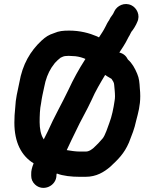

<svg xmlns="http://www.w3.org/2000/svg" viewBox="-20 -713 753 935"><path d="M603 -423C594.3 -441 580.7 -452.3 562 -457H561C567.4 -466.6 575.5 -480 580 -486L592 -506C598.5 -516.8 604.2 -530.8 611 -541C615.7 -549.5 618.8 -558.8 626 -566C632.7 -575.3 638.3 -584.7 643 -594L648 -605C665.3 -639.7 644.9 -675.1 620.5 -687C585.6 -704.1 550.1 -684.3 538 -660L533 -650C531.7 -646.7 529.7 -643.3 527 -640C519.7 -630.7 514.3 -622 511 -614C504.1 -604.8 498.7 -593.4 493 -582C483.1 -562.1 474.6 -550.6 462 -531C458.7 -533 455.3 -534.7 452 -536C414.6 -552 369.6 -564 317 -564C286.6 -564 267 -561.9 244 -552C215.4 -542.5 203.9 -534.5 182 -515C127.8 -464.2 89.6 -400.4 74 -310C65.3 -266.7 56.1 -234.8 54 -187C51.4 -161.4 50 -142.2 50 -116C50 -19.6 83.8 45 143 82H144C135.3 102.7 131.3 120.3 132 135V143C132 159.7 138.2 173.8 150.5 185.5C189.5 222.4 255 193 255 140V138C255 136 255.7 134 257 132C286.7 143.9 329.5 148 367 148H397C449.6 148 486.5 124.9 517 99C555.7 62.7 584.4 35.5 608 -19C623.2 -58.3 634.1 -83.4 643 -125C653.2 -164.2 663 -198.1 663 -245C663 -257.7 662.3 -270 661 -282C659.2 -311.6 657.8 -331.2 648 -354C637 -380.5 623.4 -405.2 603 -423ZM540 -244C540 -236.7 539.3 -229.3 538 -222C532.9 -186.4 524.7 -145.6 512 -113C506 -96 491.5 -52.4 480 -39C465.4 -21.7 452.5 -8.1 436 7C424.6 15.9 414.6 25 397 25H368C347.2 25 323.6 21.1 305 18C319.1 -13.4 333.8 -42.5 349 -74C372.8 -125.6 402.8 -175.4 426 -226C443.5 -266.9 470.4 -312.1 492 -348L501 -342C508.3 -337.3 515.7 -333 523 -329C527.7 -321.9 536 -311.2 536 -300C537.3 -283.6 540 -263.4 540 -244ZM396 -426C395.3 -424 394.3 -422.3 393 -421C365.5 -378.7 336.3 -325.6 314 -277C282.2 -210.2 243.4 -143.1 213 -74L193 -34L191 -38C178.7 -56.4 173 -88.3 173 -118C173 -146.8 174.1 -184.6 180 -210C183.9 -239 188.3 -256.8 195 -288C202 -326.2 214.1 -357.5 231 -384L247 -406C254.8 -414.7 266.1 -425.4 275 -432C279.1 -433.6 290.5 -440 298 -440C303.3 -440.7 308.7 -441 314 -441C320.7 -441 327 -440.7 333 -440C351.3 -440 371.5 -435.4 386 -430Z"/></svg>

Font: Smoothie
Style: Regular
Weight: 400
Foundry: Cannot Into Space Fonts
Version: Version 0.8